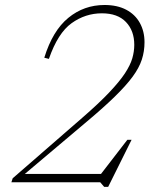

<svg xmlns="http://www.w3.org/2000/svg" viewBox="-20 -712 624 750"><path d="M171 -482 153 -486.5Q185.5 -592 246.8 -642.2Q308 -692.5 388.5 -692.5Q438 -692.5 473 -674Q508 -655.5 526.2 -622.5Q544.5 -589.5 544.5 -547Q544.5 -511.5 534 -479.2Q523.5 -447 497.8 -412Q472 -377 426.8 -333Q381.5 -289 311.5 -230.5L61.5 -19.5L59 -32.5H387.5L369.5 -26L477.5 -166H494L402.5 18H387L371.5 0H24.5L29.5 -15.5L302 -252.5Q366.5 -308.5 406.5 -350.8Q446.5 -393 467.8 -425.2Q489 -457.5 496.8 -484.2Q504.5 -511 504.5 -537Q504.5 -592 472 -626Q439.5 -660 378 -660Q313.5 -660 259.8 -621.5Q206 -583 171 -482Z"/></svg>

Font: Newsreader ExtraLight
Style: Italic
Weight: 250
Italic angle: -17°
Designer: Hugues Gentile
Foundry: Production Type
Version: Version 1.003